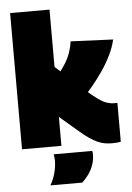

<svg xmlns="http://www.w3.org/2000/svg" viewBox="-62 -786 715 1039"><g transform="rotate(-5 295.5 -266.0)"><path d="M520 10Q500 10 481 6.5Q462 3 442 -6Q422 -15 399.5 -30.5Q377 -46 350 -69L247 -157V0H33V-740H247V-429L393 -296Q436 -258 464 -238Q492 -218 512 -211.5Q532 -205 551 -205Q556 -205 560 -205Q564 -205 569 -205V6Q559 8 547.5 9Q536 10 520 10ZM374 -232 194 -313Q233 -350 260 -381.5Q287 -413 304.5 -442Q322 -471 332 -500Q342 -529 346 -559L576 -549Q567 -509 546.5 -466.5Q526 -424 497.5 -382.5Q469 -341 437 -302.5Q405 -264 374 -232ZM169 208Q187 177 196 142.5Q205 108 205 78Q205 67 204 58Q203 49 201 42H410Q412 46 412.5 51Q413 56 413 61Q413 90 403.5 117.5Q394 145 377.5 168Q361 191 342 208Z"/></g></svg>

Font: Georama Black
Style: Regular
Weight: 900
Designer: Jean-Baptiste Levee
Foundry: Production Type
Version: Version 1.001